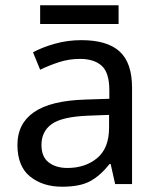

<svg xmlns="http://www.w3.org/2000/svg" viewBox="-20 -697 601 727"><path d="M288 -545Q386 -545 433 -502Q480 -459 480 -365V0H416L399 -76H395Q360 -32 321.5 -11Q283 10 215 10Q142 10 94 -28.5Q46 -67 46 -149Q46 -229 109 -272.5Q172 -316 303 -320L394 -323V-355Q394 -422 365 -448Q336 -474 283 -474Q241 -474 203 -461.5Q165 -449 132 -433L105 -499Q140 -518 188 -531.5Q236 -545 288 -545ZM314 -259Q214 -255 175.5 -227Q137 -199 137 -148Q137 -103 164.5 -82Q192 -61 235 -61Q303 -61 348 -98.5Q393 -136 393 -214V-262ZM429 -677V-606H132V-677Z"/></svg>

Font: Noto Sans Ethiopic
Style: Regular
Weight: 400
Designer: Monotype Design Team
Foundry: Monotype Imaging Inc.
Version: Version 2.102; ttfautohint (v1.8.4.7-5d5b)